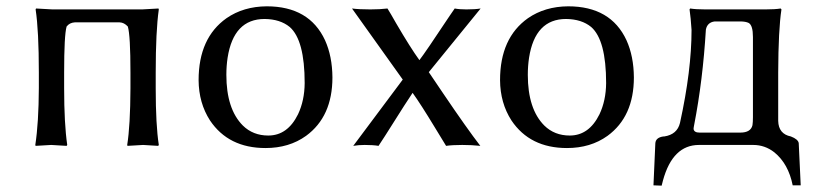

<svg xmlns="http://www.w3.org/2000/svg" viewBox="-20 -459 2586 608"><path d="M473.1 -229V-179.2Q473.1 -63 482.9 0L481 2.9Q479 2.9 433.1 0Q433.1 0 383.8 2.9L382.8 0Q392.6 -61 393.1 -179.2V-229Q393.1 -346.7 384.8 -375Q373 -387.7 358.9 -388.2H216.8Q200.2 -387.2 190.9 -375Q183.1 -347.7 183.1 -229V-180.2Q183.1 -66.9 192.9 0L190.9 2.9Q189 2.9 142.1 0Q142.1 0 92.8 2.9L91.8 0Q102.5 -70.3 103 -180.2V-229Q103 -361.8 92.8 -429.2L94.2 -432.1Q96.2 -432.1 146 -429.2H430.2Q430.2 -429.2 481.9 -432.1L482.9 -429.2Q473.1 -360.8 473.1 -229Z M608.9 -205.1Q608.9 -338.9 697.3 -401.4Q751 -438.5 824.7 -439Q959.5 -439 1009.3 -331.5Q1032.2 -280.8 1032.7 -213.9Q1032.7 -89.8 949.2 -28.8Q895.5 9.8 820.8 9.8Q703.6 9.8 645 -77.6Q609.4 -132.8 608.9 -205.1ZM817.9 -398.9Q719.7 -398.9 700.7 -275.9Q696.8 -250 696.8 -222.2Q696.8 -113.8 749 -61.5Q781.2 -29.8 829.6 -29.8Q890.6 -29.8 923.8 -97.2Q944.3 -140.6 944.8 -195.8Q944.8 -332 897.5 -373.5Q867.2 -398.4 817.9 -398.9Z M1255.4 -207 1094.7 -432.1Q1116.7 -429.2 1152.8 -429.2Q1183.6 -429.2 1207 -432.1Q1216.8 -416.5 1234.4 -385.3Q1279.8 -307.6 1308.1 -268.6Q1327.1 -293 1403.8 -408.7Q1412.6 -421.9 1419.9 -432.1Q1434.6 -429.2 1457 -429.2Q1484.4 -429.2 1502 -432.1L1337.9 -230.5Q1353.5 -208 1383.8 -162.6Q1458.5 -52.2 1501 2.9Q1473.6 0 1443.8 0Q1412.6 0 1392.6 2.9Q1379.9 -17.6 1356 -57.1Q1312.5 -128.9 1286.6 -165Q1275.4 -149.4 1199.7 -29.3Q1188 -11.2 1178.7 2.9Q1161.6 0 1134.8 0Q1115.2 0 1098.6 2.9Z M1563.5 -205.1Q1563.5 -338.9 1651.9 -401.4Q1705.6 -438.5 1779.3 -439Q1914.1 -439 1963.9 -331.5Q1986.8 -280.8 1987.3 -213.9Q1987.3 -89.8 1903.8 -28.8Q1850.1 9.8 1775.4 9.8Q1658.2 9.8 1599.6 -77.6Q1564 -132.8 1563.5 -205.1ZM1772.5 -398.9Q1674.3 -398.9 1655.3 -275.9Q1651.4 -250 1651.4 -222.2Q1651.4 -113.8 1703.6 -61.5Q1735.8 -29.8 1784.2 -29.8Q1845.2 -29.8 1878.4 -97.2Q1898.9 -140.6 1899.4 -195.8Q1899.4 -332 1852.1 -373.5Q1821.8 -398.4 1772.5 -398.9Z M2176.3 -50.8Q2177.7 -39.1 2195.3 -39.1H2324.2Q2357.4 -39.1 2362.8 -62.5Q2364.3 -71.8 2364.3 -87.9V-341.8Q2364.3 -378.4 2351.1 -386.2Q2341.3 -391.1 2324.2 -391.1H2243.2Q2219.7 -388.2 2215.3 -365.2Q2205.6 -204.6 2178.2 -63.5Q2176.3 -54.2 2176.3 -50.8ZM2169.9 -364.3Q2167.5 -402.3 2163.6 -429.2L2165.5 -432.1Q2183.6 -429.2 2213.4 -429.2H2404.3Q2434.1 -429.2 2452.1 -432.1L2454.6 -429.2Q2444.8 -365.2 2444.3 -229V-76.2Q2445.3 -34.7 2484.4 -26.9Q2507.3 -18.1 2509.3 -5.9L2515.6 127.9H2490.2Q2476.6 59.6 2432.1 23.4Q2402.3 0 2365.2 0H2193.4Q2110.4 0 2079.6 111.8Q2077.1 120.6 2075.2 128.9L2049.3 127.9L2055.2 -4.9Q2056.2 -23.4 2080.6 -26.9Q2082.5 -26.9 2083.5 -26.9Q2124.5 -33.2 2133.3 -69.8Q2169.9 -236.3 2169.9 -364.3Z"/></svg>

Font: Linux Biolinum O
Style: Regular
Weight: 400
Designer: Philipp H. Poll
Foundry: Philipp H. Poll
Version: Version 1.0.4